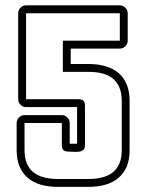

<svg xmlns="http://www.w3.org/2000/svg" viewBox="-20 -687 556 737"><path d="M275.9 -275.9H80.1Q67.9 -275.9 58.8 -284.9Q49.8 -293.9 49.8 -306.2V-636.2Q49.8 -648.4 58.8 -657.5Q67.9 -666.5 80.1 -666.5H439.9Q452.1 -666.5 461.2 -657.5Q470.2 -648.4 470.2 -636.2V-530.8Q470.2 -518.6 461.2 -509.5Q452.1 -500.5 439.9 -500.5H251.5V-441.4H320.3Q355 -441.4 384 -433.1Q413.1 -424.8 433.8 -407.7Q454.6 -390.6 466.1 -363.8Q477.5 -336.9 477.5 -299.8V-110.8Q477.5 -73.7 466.1 -47.1Q454.6 -20.5 433.6 -3.2Q412.6 14.2 383.8 22.2Q355 30.3 320.3 30.3H201.2Q166.5 30.3 137.7 22.2Q108.9 14.2 87.9 -3.2Q66.9 -20.5 55.4 -47.1Q43.9 -73.7 43.9 -110.8V-214.8Q43.9 -227.1 53 -236.1Q62 -245.1 74.2 -245.1H217.3Q229.5 -245.1 238.5 -236.1Q247.6 -227.1 247.6 -214.8V-135.3H275.9ZM74.2 -214.8V-110.8Q74.2 -80.1 83.5 -58.8Q92.8 -37.6 109.6 -24.7Q126.5 -11.7 149.7 -5.9Q172.9 0 201.2 0H320.3Q348.6 0 371.8 -5.9Q395 -11.7 411.9 -24.7Q428.7 -37.6 438 -58.8Q447.3 -80.1 447.3 -110.8V-299.8Q447.3 -330.6 438 -351.8Q428.7 -373 412.1 -386.2Q395.5 -399.4 372.1 -405.3Q348.6 -411.1 320.3 -411.1H221.2V-530.8H439.9V-636.2H80.1V-306.2H279.3Q293.5 -306.2 299.8 -300.8Q306.2 -295.4 306.2 -280.8V-129.9Q306.2 -117.2 300 -111.8Q293.9 -106.4 284.7 -105Q275.4 -103.5 264.6 -104.2Q253.9 -105 244.1 -105Q230.5 -105 223.9 -110.4Q217.3 -115.7 217.3 -129.9V-214.8Z"/></svg>

Font: Akaash Gobhi Outlined
Style: Regular
Weight: 400
Designer: Kulbir Singh Thind, MD
Foundry: Punjab Online
Version: Version 1.200